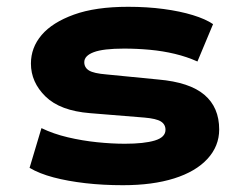

<svg xmlns="http://www.w3.org/2000/svg" viewBox="-20 -534 714 565"><path d="M342 11Q283 11 231 5Q179 -1 137.5 -12Q96 -23 67 -40L102 -157Q137 -140 179.5 -130Q222 -120 265.5 -115.5Q309 -111 347 -111Q404 -111 435.5 -120.5Q467 -130 467 -152Q467 -168 453.5 -176.5Q440 -185 405 -188L245 -201Q157 -208 114 -250Q71 -292 71 -347Q71 -394 102.5 -431Q134 -468 197.5 -491Q261 -514 357 -514Q413 -514 461.5 -507.5Q510 -501 547.5 -489.5Q585 -478 607 -463L561 -353Q530 -367 494.5 -375.5Q459 -384 421 -387.5Q383 -391 345 -391Q284 -391 256 -380.5Q228 -370 228 -351Q228 -335 242 -326.5Q256 -318 293 -315L446 -300Q538 -292 581.5 -255Q625 -218 625 -153Q625 -104 590.5 -66.5Q556 -29 492.5 -9Q429 11 342 11Z"/></svg>

Font: Nunito Sans 7pt Expanded ExtraBold
Style: Regular
Weight: 800
Width: 7
Designer: Vernon Adams
Foundry: Vernon Adams
Version: Version 3.101;gftools[0.9.27]